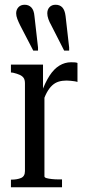

<svg xmlns="http://www.w3.org/2000/svg" viewBox="-20 -788 365 808"><path d="M256 -720 271 -588V-575H250L196 -681Q188 -695 183.5 -708Q179 -721 179 -732Q179 -748 188.5 -758Q198 -768 214 -768Q232 -768 242.5 -756.5Q253 -745 256 -720ZM125 -720 140 -588V-575H120L65 -681Q58 -695 53 -708Q48 -721 48 -732Q48 -747 57.5 -757.5Q67 -768 84 -768Q101 -768 112 -756.5Q123 -745 125 -720ZM306 -523V-443Q301 -445 293.5 -446Q286 -447 277.5 -448Q269 -449 260 -449Q242 -449 227 -444.5Q212 -440 199.5 -428.5Q187 -417 176.5 -397.5Q166 -378 157 -347L154 -397Q170 -441 188.5 -469.5Q207 -498 230 -512Q253 -526 279 -526Q288 -526 295 -525.5Q302 -525 306 -523ZM26 0V-32H27Q52 -32 68.5 -39Q85 -46 85 -68V-437Q85 -452 79.5 -460Q74 -468 63 -473Q52 -478 35 -482L26 -483V-516H161V-398L167 -405V-46Q167 -41 175.5 -38.5Q184 -36 198 -34.5Q212 -33 226 -33H241V0Z"/></svg>

Font: Roboto Serif 120pt ExtraCondensed
Style: Regular
Weight: 400
Width: 2
Designer: Greg Gazdowicz
Foundry: Commercial Type
Version: Version 1.008